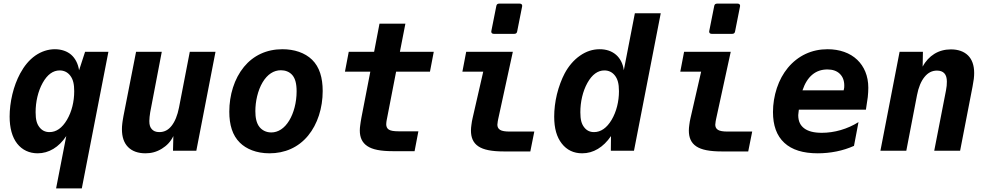

<svg xmlns="http://www.w3.org/2000/svg" viewBox="-20 -833 5458 1061"><path d="M290 208H432.1L579.1 -546.9H450.2L417 -444.8C411.1 -482.9 394.5 -512.2 373 -530.8C351.6 -549.3 320.3 -561 283.2 -561C245.6 -561 208.5 -548.8 175.3 -525.9C140.6 -501.5 113.8 -468.3 91.3 -426.8C72.8 -392.1 58.6 -354.5 48.3 -312C38.1 -270 33.2 -226.6 33.2 -189C33.2 -126.5 46.9 -75.2 74.7 -39.6C102.5 -3.9 142.6 14.2 188 14.2C218.8 14.2 248 5.9 274.9 -10.3C301.8 -26.4 325.7 -50.3 346.2 -81.1ZM253.4 -103C229 -103 210.9 -112.8 197.3 -130.9C183.6 -148.9 176.8 -171.4 176.8 -212.9C176.8 -270 189.9 -328.6 215.8 -375C241.7 -421.4 273.4 -443.8 309.6 -443.8C333.5 -443.8 353.5 -434.1 368.2 -415C384.3 -394 390.1 -367.2 390.1 -329.1C390.1 -271 376.5 -215.8 350.1 -170.9C323.2 -125.5 291 -103 253.4 -103Z M783.7 14.2C815.9 14.2 845.2 6.8 875 -11.7C900.9 -27.8 922.4 -48.8 938 -81.1L936 0H1064.9L1170.9 -546.9H1028.8L969.2 -238.8C960.9 -195.8 946.8 -161.1 928.2 -137.7C910.6 -115.2 888.7 -103 860.4 -103C839.4 -103 827.6 -109.9 819.3 -118.7C810.1 -128.9 805.2 -141.1 805.2 -164.1C805.2 -171.4 805.7 -176.8 806.6 -187C807.6 -197.8 808.6 -204.6 810.1 -212.9L874 -546.9H731.9L662.1 -190.9C658.2 -171.9 656.2 -152.3 655.8 -150.4C654.3 -138.7 653.8 -127.9 653.8 -119.1C653.8 -75.7 665 -43.5 687.5 -20.5C710 2.4 742.7 14.2 783.7 14.2Z M1469.2 14.2C1552.7 14.2 1627.9 -17.1 1682.6 -83.5C1734.9 -147 1763.2 -236.3 1763.2 -330.1C1763.2 -403.8 1745.6 -462.9 1704.6 -502.9C1664.6 -542 1605.5 -561 1540.5 -561C1453.1 -561 1379.9 -526.4 1328.1 -463.4C1274.4 -397.9 1247.1 -307.6 1247.1 -215.8C1247.1 -143.6 1264.2 -85 1305.7 -44.4C1340.3 -10.3 1395.5 14.2 1469.2 14.2ZM1479 -101.1C1450.2 -101.1 1428.2 -113.8 1414.6 -130.4C1396.5 -152.3 1391.1 -184.6 1391.1 -218.8C1391.1 -271.5 1403.8 -332.5 1431.6 -378.9C1458 -422.4 1492.7 -444.8 1532.2 -444.8C1555.7 -444.8 1580.1 -437 1596.7 -416.5C1610.8 -398.9 1619.1 -372.6 1619.1 -328.1C1619.1 -266.1 1603 -208 1578.6 -167.5C1551.8 -123 1516.6 -101.1 1479 -101.1Z M2151.4 2.4H2271L2292 -107.4H2182.1C2156.2 -107.4 2138.7 -110.4 2128.9 -116.7C2119.1 -122.6 2114.3 -133.3 2114.3 -146.5C2114.3 -150.4 2114.7 -153.8 2115.2 -158.7C2116.2 -168 2117.7 -172.4 2118.2 -175.8L2168.9 -437H2356L2377 -546.9H2189.9L2220.2 -702.1H2077.1L2047.4 -546.9H1907.2L1886.2 -437H2026.4L1977.1 -182.6C1974.1 -167 1971.7 -149.4 1970.7 -141.6C1969.2 -130.4 1968.3 -122.6 1968.3 -111.8C1968.3 -74.7 1980.5 -44.9 2010.3 -25.4C2038.1 -6.8 2082.5 2.4 2151.4 2.4Z M2708.5 -646H2822.3C2831.1 -646 2836.4 -650.4 2837.9 -659.2L2865.2 -796.9C2865.7 -798.3 2865.7 -799.8 2865.7 -800.8C2865.7 -808.1 2860.8 -813 2852.1 -813H2738.3C2729.5 -813 2724.1 -808.6 2722.7 -799.8L2695.3 -662.1C2694.8 -660.6 2694.8 -659.2 2694.8 -658.2C2694.8 -650.9 2699.7 -646 2708.5 -646ZM2765.6 3.9H2910.6L2932.6 -106H2796.9C2771.5 -106 2753.9 -108.9 2743.7 -115.2C2732.4 -122.1 2728.5 -132.8 2728.5 -144C2728.5 -147.9 2729 -151.4 2730 -156.7C2731 -162.6 2729.5 -158.7 2732.9 -174.3L2814 -546.9H2556.2L2535.2 -437H2650.4L2591.8 -181.2C2588.4 -166.5 2586.9 -157.7 2585 -142.6C2583.5 -131.3 2582.5 -122.6 2582.5 -111.8C2582.5 -74.2 2593.8 -43.9 2624 -23.9C2651.9 -5.4 2696.3 3.9 2765.6 3.9Z M3196.8 14.2C3228.5 14.2 3257.3 5.9 3284.2 -10.3C3311 -26.4 3335 -49.8 3356.4 -81.1L3355.5 0H3483.4L3631.3 -759.8H3488.3L3427.2 -444.8C3422.4 -482.4 3406.2 -511.2 3384.3 -530.3C3360.4 -550.8 3330.1 -561 3293.9 -561C3255.4 -561 3219.2 -549.3 3185.1 -525.4C3149.9 -501 3121.1 -466.3 3100.1 -426.8C3084 -396.5 3067.9 -354 3057.6 -312C3047.4 -270 3042.5 -227.1 3042.5 -188.5C3042.5 -123 3056.6 -75.2 3084.5 -39.6C3112.3 -3.9 3150.4 14.2 3196.8 14.2ZM3262.7 -103C3238.8 -103 3221.2 -112.3 3207.5 -130.4C3193.8 -148.4 3187 -171.4 3187 -212.9C3187 -270 3200.2 -328.6 3226.1 -375C3252 -421.4 3283.7 -443.8 3319.8 -443.8C3343.8 -443.8 3363.8 -434.1 3378.4 -415C3392.6 -396.5 3400.4 -372.1 3400.4 -329.1C3400.4 -272.5 3386.7 -216.3 3359.9 -170.9C3333 -125.5 3299.8 -103 3262.7 -103Z M3912.6 -646H4026.4C4035.2 -646 4040.5 -650.4 4042 -659.2L4069.3 -796.9C4069.8 -798.3 4069.8 -799.8 4069.8 -800.8C4069.8 -808.1 4064.9 -813 4056.2 -813H3942.4C3933.6 -813 3928.2 -808.6 3926.8 -799.8L3899.4 -662.1C3898.9 -660.6 3898.9 -659.2 3898.9 -658.2C3898.9 -650.9 3903.8 -646 3912.6 -646ZM3969.7 3.9H4114.7L4136.7 -106H4001C3975.6 -106 3958 -108.9 3947.8 -115.2C3936.5 -122.1 3932.6 -132.8 3932.6 -144C3932.6 -147.9 3933.1 -151.4 3934.1 -156.7C3935.1 -162.6 3933.6 -158.7 3937 -174.3L4018.1 -546.9H3760.3L3739.3 -437H3854.5L3795.9 -181.2C3792.5 -166.5 3791 -157.7 3789.1 -142.6C3787.6 -131.3 3786.6 -122.6 3786.6 -111.8C3786.6 -74.2 3797.9 -43.9 3828.1 -23.9C3856 -5.4 3900.4 3.9 3969.7 3.9Z M4499 14.2C4533.7 14.2 4568.8 10.7 4602.5 3.9C4636.2 -2.9 4668.5 -13.2 4699.2 -26.9L4724.1 -158.2C4693.8 -139.2 4661.1 -124.5 4626 -114.3C4590.8 -104 4555.2 -99.1 4521.5 -99.1C4477.5 -99.1 4445.8 -107.4 4423.8 -124C4403.8 -139.2 4391.1 -161.1 4391.1 -196.8L4392.6 -211.4C4393.1 -216.3 4393.6 -221.7 4394.5 -227.1H4765.1C4769.5 -253.4 4773.9 -283.7 4775.4 -296.4C4777.3 -313.5 4778.3 -335 4778.3 -348.1C4778.3 -414.1 4754.9 -466.3 4717.3 -502.4C4677.2 -541 4619.1 -561 4553.2 -561C4509.3 -561 4468.8 -552.2 4431.2 -534.7C4395 -517.6 4361.3 -491.7 4333.5 -458C4307.6 -426.3 4287.6 -390.1 4272.9 -346.2C4258.8 -303.2 4251.5 -258.3 4251.5 -213.9C4251.5 -140.6 4271.5 -83 4314.5 -43.5C4356.4 -4.9 4417.5 14.2 4499 14.2ZM4414.6 -334C4427.7 -372.6 4445.8 -401.4 4468.8 -420.4C4491.7 -439.5 4519.5 -449.2 4552.2 -449.2C4581.1 -449.2 4604 -441.4 4620.6 -425.3C4637.2 -409.2 4645.5 -387.7 4645.5 -359.9C4645.5 -356 4645.5 -352.1 4645 -347.7C4644.5 -343.3 4643.6 -338.4 4642.1 -334Z M4845.2 0H4988.3L5047.4 -307.1C5055.7 -350.6 5069.8 -384.3 5088.9 -407.7C5107.9 -431.2 5130.4 -442.9 5157.7 -442.9C5175.3 -442.9 5189 -438 5198.2 -428.2C5208.5 -417.5 5212.4 -400.9 5212.4 -382.3C5212.4 -376 5211.9 -367.2 5211.4 -358.9C5210.9 -356 5210 -346.2 5207.5 -333L5142.6 0H5285.6L5354.5 -355.5C5357.4 -370.1 5360.4 -389.2 5361.3 -397C5362.8 -409.2 5363.3 -420.9 5363.3 -429.7C5363.3 -473.1 5351.1 -504.9 5329.6 -526.4C5307.1 -548.8 5274.4 -560.1 5234.9 -560.1C5200.7 -560.1 5169.9 -551.8 5143.1 -535.2C5117.7 -519.5 5094.7 -495.6 5078.6 -464.8L5080.1 -546.9H4951.2Z"/></svg>

Font: Hack
Style: Bold Oblique
Weight: 700
Italic angle: -12°
Monospace: yes
Designer: Christopher Simpkins
Foundry: Christopher Simpkins
Version: Version 2.010